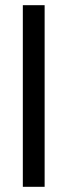

<svg xmlns="http://www.w3.org/2000/svg" viewBox="-20 -720 260 740"><path d="M68 0V-700H152V0Z"/></svg>

Font: Space Grotesk Frontify
Style: Regular
Weight: 400
Designer: Florian Karsten
Version: Version 2.000